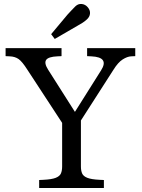

<svg xmlns="http://www.w3.org/2000/svg" viewBox="-20 -941 709 961"><path d="M176 0V-40L197 -41Q239 -43 259 -51Q279 -59 285 -73Q291 -87 291 -108V-326L117 -592Q91 -633 73 -645.5Q55 -658 29 -659L8 -660V-700H288V-660L267 -659Q222 -657 211 -641Q200 -625 221 -592L355 -381L486 -589Q528 -655 437 -659L416 -660V-700H657V-660L636 -659Q617 -658 594 -643.5Q571 -629 548 -592L385 -338V-108Q385 -87 391 -73Q397 -59 417 -51Q437 -43 479 -41L500 -40V0ZM254 -746 236 -770 318 -868Q329 -880 338.5 -890Q348 -900 358 -910Q372 -923 389.5 -921Q407 -919 419 -905Q432 -890 430.5 -873Q429 -856 414 -843Q403 -833 391.5 -826Q380 -819 366 -811Z"/></svg>

Font: Hedvig Letters Serif 12pt
Style: Regular
Weight: 400
Designer: Alexander Örn & Tor Weibull
Foundry: Kanon Foundry
Version: Version 1.000; ttfautohint (v1.8.4.7-5d5b)